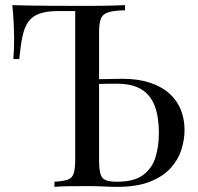

<svg xmlns="http://www.w3.org/2000/svg" viewBox="-20 -728 770 748"><path d="M467 -708V-688Q425 -687 403 -680.5Q381 -674 373.5 -656.5Q366 -639 366 -602V-106Q366 -70 371 -51.5Q376 -33 391 -26.5Q406 -20 436 -20Q503 -20 538 -46.5Q573 -73 586 -116Q599 -159 599 -210Q599 -273 582.5 -316Q566 -359 530 -380.5Q494 -402 433 -402Q412 -402 387.5 -401.5Q363 -401 341.5 -400.5Q320 -400 309 -400L307 -419Q354 -419 397 -420Q440 -421 458 -421Q518 -421 563.5 -406Q609 -391 639 -364.5Q669 -338 684 -301.5Q699 -265 699 -221Q699 -185 687 -146Q675 -107 645.5 -74Q616 -41 565 -20.5Q514 0 436 0Q413 0 384 -1.5Q355 -3 320 -3Q281 -3 247 -2.5Q213 -2 192 0V-20Q226 -22 243.5 -28Q261 -34 267 -52Q273 -70 273 -106V-685H209Q162 -685 134 -675Q106 -665 90.5 -643.5Q75 -622 67.5 -586Q60 -550 55 -498H32Q35 -530 35 -580Q35 -599 33.5 -634.5Q32 -670 28 -708Q93 -706 171.5 -705.5Q250 -705 320 -705Q347 -705 374 -705.5Q401 -706 425.5 -706.5Q450 -707 467 -708Z"/></svg>

Font: Playfair Display
Style: Regular
Weight: 400
Designer: Claus Eggers Sørensen
Foundry: Claus Eggers Sørensen
Version: Version 1.203